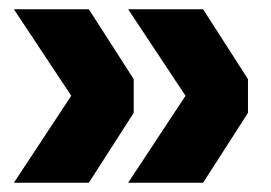

<svg xmlns="http://www.w3.org/2000/svg" viewBox="-20 -483 586 415"><path d="M10 -88 134 -276 10 -463H172L269 -312V-239L172 -88ZM257 -88 381 -276 257 -463H419L516 -312V-239L419 -88Z"/></svg>

Font: Radio Canada
Style: Regular
Weight: 400
Designer: Charles Daoud, Etienne Aubert Bonn, Alexandre Saumier Demers, Jacques Le Bailly
Foundry: Radio-Canada
Version: Version 2.104;gftools[0.9.28.dev5+ged2979d]